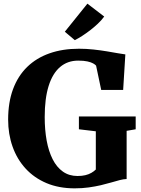

<svg xmlns="http://www.w3.org/2000/svg" viewBox="-20 -1019 771 1050"><path d="M388.5 11Q302 11 234.5 -17.5Q167 -46 120 -97.2Q73 -148.5 48.8 -217Q24.5 -285.5 24.5 -365Q24.5 -459 51.2 -531.2Q78 -603.5 128.5 -652.8Q179 -702 250.5 -727.2Q322 -752.5 412 -752.5Q452.5 -752.5 491.5 -748.2Q530.5 -744 564.8 -738.2Q599 -732.5 625 -727.8Q651 -723 665.5 -721.5L653.5 -527H533.5L505.5 -660Q501 -665.5 489.8 -672Q478.5 -678.5 458.5 -683Q438.5 -687.5 407.5 -687.5Q349.5 -687.5 308.5 -652.5Q267.5 -617.5 246 -549Q224.5 -480.5 224.5 -379Q224.5 -309 235.2 -250.2Q246 -191.5 268 -148Q290 -104.5 324 -80.5Q358 -56.5 404 -56.5Q428 -56.5 446.8 -61Q465.5 -65.5 479.8 -73.8Q494 -82 504 -92V-301L411.5 -312V-382H722V-312L672.5 -303.5V-40Q655.5 -39.5 634.5 -34Q613.5 -28.5 588 -21Q562.5 -13.5 531.8 -6.2Q501 1 465.2 6Q429.5 11 388.5 11ZM389 -799.5 334.5 -845.5 458 -999 550 -928.5Q534.5 -907.5 514.5 -888.8Q494.5 -870 473 -853.5Q451.5 -837 430.2 -823.2Q409 -809.5 389.5 -799.5Z"/></svg>

Font: Merriweather 24pt Black
Style: Regular
Weight: 900
Designer: Eben Sorkin
Foundry: Eben Sorkin
Version: Version 2.100